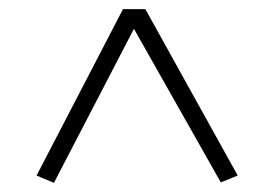

<svg xmlns="http://www.w3.org/2000/svg" viewBox="-20 -684 600 420"><path d="M500 -300 463 -285 273 -621 98 -284 60 -300 249 -664H298Z"/></svg>

Font: SVN-Abril Fatface
Style: Regular
Weight: 400
Designer: Veronika Burian, Jos? Scaglione
Foundry: TypeTogether
Version: Version 1.001